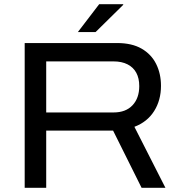

<svg xmlns="http://www.w3.org/2000/svg" viewBox="-20 -890 855 910"><path d="M97 0V-686H535Q605 -686 651 -659.5Q697 -633 720 -587Q743 -541 743 -483Q743 -415 710.5 -363.5Q678 -312 617 -289L764 0H651L516 -271H199V0ZM199 -357H518Q576 -357 608 -391Q640 -425 640 -482Q640 -519 626 -545Q612 -571 584.5 -585Q557 -599 518 -599H199ZM349 -738 450 -870H564V-867L433 -738Z"/></svg>

Font: Archivo SemiExpanded
Style: Regular
Weight: 400
Width: 6
Designer: Hector Gatti
Foundry: Omnibus-Type
Version: Version 2.001